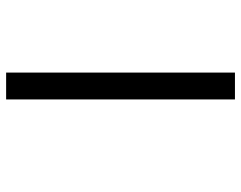

<svg xmlns="http://www.w3.org/2000/svg" viewBox="-102 -704 805 642"><g transform="rotate(90 301.0 -382.5)"><path d="M222.2 -765.1H312V0H222.2Z"/></g></svg>

Font: Hack
Style: Regular
Weight: 400
Monospace: yes
Designer: Christopher Simpkins
Foundry: Christopher Simpkins
Version: Version 2.019; ttfautohint (v1.4.1) -l 4 -r 80 -G 350 -x 0 -